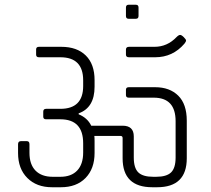

<svg xmlns="http://www.w3.org/2000/svg" viewBox="-20 -820 887 808"><path d="M522 -453H633Q694 -453 730 -417.5Q766 -382 766 -312V-154Q766 -32 641 -32H621Q496 -32 496 -154V-239Q496 -248 487 -248H377Q378 -241 378 -226V-176Q378 -110 340 -71Q302 -32 236 -32H199Q134 -32 95 -71Q56 -110 56 -176V-213Q56 -226 68 -226H93Q104 -226 104 -213V-177Q104 -128 129.5 -102Q155 -76 202 -76H234Q280 -76 305 -102.5Q330 -129 330 -178V-217Q330 -318 234 -318H174Q162 -318 162 -329V-350Q162 -362 174 -362H234Q330 -362 330 -458V-482Q330 -579 234 -579H144Q132 -579 132 -590V-612Q132 -623 144 -623H238Q304 -623 341 -586.5Q378 -550 378 -483V-455Q378 -367 311 -343V-339Q348 -324 364 -291H496Q543 -291 543 -246V-157Q543 -113 562 -94.5Q581 -76 625 -76H637Q681 -76 700 -94.5Q719 -113 719 -157V-310Q719 -409 627 -409H522Q510 -409 510 -420V-442Q510 -453 522 -453ZM633 -579H523Q510 -579 510 -590V-611Q510 -623 523 -623H630Q684 -623 723 -664Q732 -673 738 -673Q744 -673 753.5 -663.5Q763 -654 763 -649.5Q763 -645 756 -636Q707 -579 633 -579ZM552 -741H521Q510 -741 510 -753V-788Q510 -800 521 -800H552Q563 -800 563 -788V-753Q563 -741 552 -741Z"/></svg>

Font: Rajdhani
Style: Regular
Weight: 400
Designer: Satya Rajpurohit, Jyotish Sonowal
Foundry: Indian Type Foundry
Version: Version 1.201 February 1, 2022